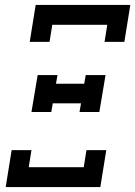

<svg xmlns="http://www.w3.org/2000/svg" viewBox="-20 -755 546 775"><path d="M100 -586 124 -735H506L482 -586H402L413 -655H191L180 -586ZM107 -303 132 -452H212L206 -417H320L326 -452H406L381 -303H301L307 -338H193L187 -303ZM3 0 27 -149H107L96 -80H318L329 -149H409L385 0Z"/></svg>

Font: Iosevka Curly Slab Medium
Style: Italic
Weight: 500
Italic angle: -9°
Monospace: yes
Designer: Belleve Invis
Foundry: Belleve Invis
Version: Version 22.1.2; ttfautohint (v1.8.4)